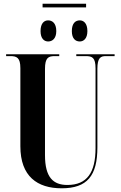

<svg xmlns="http://www.w3.org/2000/svg" viewBox="-20 -1007 652 1037"><path d="M210 -967H445V-987H210ZM240 -783C262 -783 284 -798 284 -839C284 -882 262 -897 240 -897C219 -897 199 -882 199 -839C199 -798 219 -783 240 -783ZM411 -783C431 -783 452 -798 452 -839C452 -882 431 -897 411 -897C388 -897 368 -882 368 -839C368 -798 388 -783 411 -783ZM313 10C451 10 506 -58 506 -211V-635C506 -696 524 -704 552 -704H599V-714H392V-704H443C478 -704 496 -696 496 -638V-207C496 -75 450 -8 344 -8C268 -8 223 -48 223 -169V-635C223 -696 242 -704 276 -704H300V-714H13V-704H36C70 -704 90 -696 90 -639V-217C90 -54 182 10 313 10Z"/></svg>

Font: Noto Serif Display ExtraCondensed
Style: Bold
Weight: 700
Width: 2
Designer: Monotype Design Team
Foundry: Monotype Imaging Inc.
Version: Version 2.009